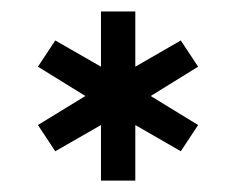

<svg xmlns="http://www.w3.org/2000/svg" viewBox="-20 -731 413 336"><path d="M156.7 -415V-512.2L76.7 -466.3L46.4 -512.2L129.4 -563L46.4 -614.3L76.7 -660.2L156.7 -614.3V-710.9H216.8V-614.3L296.4 -660.2L326.7 -614.3L243.7 -563L326.7 -512.2L296.4 -466.3L216.8 -512.2V-415Z"/></svg>

Font: Alte DIN 1451 Mittelschrift
Style: Regular
Weight: 400
Designer: Peter Wiegel
Foundry: Peter Wiegel
Version: Version 1.002 September 20, 2019